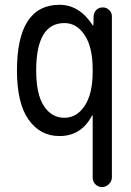

<svg xmlns="http://www.w3.org/2000/svg" viewBox="-20 -550 540 790"><path d="M245.1 -455.1Q128.9 -455.1 128.9 -259.8Q128.9 -162.1 160.6 -113.8Q192.4 -65.4 245.1 -65.4Q295.9 -65.4 328.6 -114.7Q361.3 -164.1 361.3 -254.9V-264.6Q361.3 -355.5 328.6 -405.3Q295.9 -455.1 245.1 -455.1ZM224.6 9.8Q145.5 9.8 97.7 -57.6Q49.8 -125 49.8 -259.8Q49.8 -529.3 224.6 -530.3Q306.6 -530.3 361.3 -446.3Q361.3 -445.3 363.3 -445.3Q364.3 -445.3 364.3 -446.3L365.2 -483.4Q366.2 -499 376.5 -509.3Q386.7 -519.5 403.3 -519.5Q418 -519.5 429.2 -508.8Q440.4 -498 440.4 -483.4V179.7Q440.4 195.3 428.2 207.5Q416 219.7 399.9 219.7Q383.8 219.7 372.6 208.5Q361.3 197.3 361.3 179.7V-74.2Q361.3 -75.2 360.4 -75.2Q358.4 -75.2 358.4 -74.2Q314.5 9.8 224.6 9.8Z"/></svg>

Font: Rounded Mgen+ 1m regular
Style: Regular
Weight: 400
Designer: [Source Han Sans]
Ryoko NISHIZUKA  (kana & ideographs); Paul D. Hunt (Latin, Greek & Cyrillic); Wenlong ZHANG  (bopomofo
Version: Version 1.059.20150602